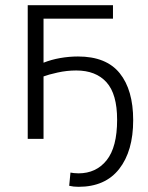

<svg xmlns="http://www.w3.org/2000/svg" viewBox="-20 -536 571 741"><path d="M283 185Q263 185 247 181L252 130Q257 131 265 132Q273 133 283 133Q351 133 391.5 82.5Q432 32 432 -74Q432 -173 391 -218.5Q350 -264 274 -264Q238 -264 202 -256Q166 -248 148 -241V0H87V-516H416V-464H148V-294Q178 -306 212.5 -312Q247 -318 281 -318Q390 -318 442 -253.5Q494 -189 494 -72Q494 47 440 116Q386 185 283 185Z"/></svg>

Font: Ubuntu Sans Light
Style: Regular
Weight: 300
Designer: Dalton Maag Ltd
Foundry: Dalton Maag Ltd
Version: Version 1.006; ttfautohint (v1.8.4.7-5d5b)